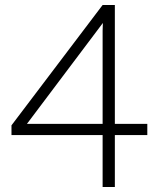

<svg xmlns="http://www.w3.org/2000/svg" viewBox="-20 -749 629 769"><path d="M440 -253V-729H391L26 -247V-208H391V0H440V-208H570V-253ZM88 -253 392 -657 391 -626V-253Z"/></svg>

Font: Spoqa Han Sans Neo Light
Style: Regular
Weight: 300
Designer: [Spoqa Han Sans Neo] Dong-huui Kim  Younghwa Kang  Yujin Lee  [Noto Sans] Ryoko NISHIZUKA  (kana & ideographs); Paul D. 
Foundry: Spoqa (http://www.spoqa-han-sans.com)
Version: Version 1.000